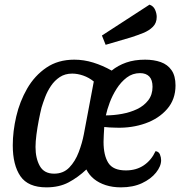

<svg xmlns="http://www.w3.org/2000/svg" viewBox="-20 -787 776 827"><path d="M180 20Q101 20 68 -28Q35 -76 35 -161Q35 -221 50 -285.5Q65 -350 97 -405.5Q129 -461 179.5 -495.5Q230 -530 300 -530Q341 -530 381.5 -517.5Q422 -505 461 -483Q488 -505 523.5 -517.5Q559 -530 605 -530Q643 -530 672.5 -519.5Q702 -509 719 -484.5Q736 -460 736 -419Q736 -359 700 -317.5Q664 -276 606 -255.5Q548 -235 481 -237Q468 -237 452.5 -238Q437 -239 429 -240Q428 -222 427 -205.5Q426 -189 426 -176Q426 -118 446.5 -85.5Q467 -53 522 -53Q567 -53 599.5 -75Q632 -97 650 -136Q664 -134 669 -121.5Q674 -109 674 -97Q674 -71 652 -43.5Q630 -16 591.5 2Q553 20 501 20Q465 20 435.5 10.5Q406 1 385 -16Q364 -33 352 -57Q316 -23 275.5 -1.5Q235 20 180 20ZM213 -39Q253 -39 278.5 -65.5Q304 -92 319 -131.5Q334 -171 341 -208L384 -436Q363 -453 338.5 -461.5Q314 -470 291 -470Q260 -470 237.5 -455Q215 -440 199.5 -417Q184 -394 174.5 -369Q165 -344 159 -324Q153 -300 147 -269Q141 -238 137 -207.5Q133 -177 133 -154Q133 -105 151.5 -72Q170 -39 213 -39ZM436 -290Q470 -290 505.5 -296.5Q541 -303 570.5 -317Q600 -331 618.5 -355Q637 -379 637 -413Q637 -443 623 -457.5Q609 -472 583 -472Q551 -472 526 -453Q501 -434 482.5 -405Q464 -376 452.5 -345Q441 -314 436 -290ZM435 -594 419 -634 624 -767Q641 -761 648 -745Q655 -729 655 -714Q655 -688 638.5 -671.5Q622 -655 597 -645Q572 -635 544 -626Z"/></svg>

Font: Sansita Swashed Light
Style: Regular
Weight: 300
Designer: Pablo Cosgaya
Foundry: Omnibus-Type
Version: Version 1.003